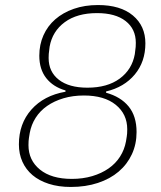

<svg xmlns="http://www.w3.org/2000/svg" viewBox="-20 -730 640 762"><path d="M261 12Q212 12 173.5 -0.5Q135 -13 109 -35Q83 -57 69 -88Q55 -119 55 -157Q55 -239 104.5 -295Q154 -351 240 -366V-371Q191 -385 163.5 -420Q136 -455 136 -509Q136 -553 152.5 -590Q169 -627 199.5 -653.5Q230 -680 273 -695Q316 -710 369 -710Q458 -710 507.5 -668.5Q557 -627 557 -558Q557 -485 515 -434.5Q473 -384 401 -367V-362Q459 -346 490.5 -307.5Q522 -269 522 -206Q522 -158 503.5 -118Q485 -78 451 -49Q417 -20 368.5 -4Q320 12 261 12ZM265 -20Q309 -20 346 -31Q383 -42 411 -61.5Q439 -81 456.5 -108.5Q474 -136 480 -169Q484 -192 484.5 -200.5Q485 -209 485 -217Q485 -277 439.5 -314Q394 -351 313 -351Q269 -351 232 -340Q195 -329 167 -309.5Q139 -290 121.5 -262.5Q104 -235 98 -202Q94 -179 93.5 -170.5Q93 -162 93 -154Q93 -94 138.5 -57Q184 -20 265 -20ZM327 -382Q406 -382 455 -418Q504 -454 515 -515Q518 -535 518.5 -544Q519 -553 519 -560Q519 -615 478.5 -646.5Q438 -678 365 -678Q286 -678 237 -642Q188 -606 177 -545Q174 -525 173.5 -516Q173 -507 173 -500Q173 -445 213.5 -413.5Q254 -382 327 -382Z"/></svg>

Font: IBM Plex Mono ExtraLight
Style: Italic
Weight: 200
Italic angle: -9°
Monospace: yes
Designer: Mike Abbink, Paul van der Laan, Pieter van Rosmalen
Foundry: Bold Monday
Version: Version 2.3